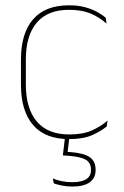

<svg xmlns="http://www.w3.org/2000/svg" viewBox="-20 -515 466 724"><path d="M240.5 9.5Q150.5 9.5 104.8 -43.5Q59 -96.5 59 -196V-290.5Q59 -389.5 104.8 -442.2Q150.5 -495 240.5 -495Q275.5 -495 302 -487.5Q328.5 -480 347.8 -469.2Q367 -458.5 379 -447.5L381.5 -426Q358.5 -447.5 324.2 -462.8Q290 -478 240 -478Q160 -478 118.8 -429.8Q77.5 -381.5 77.5 -290.5V-196.5Q77.5 -105.5 118.8 -56.8Q160 -8 241.5 -8Q293.5 -8 328 -23.8Q362.5 -39.5 385.5 -60.5L382.5 -38.5Q363 -21.5 328.8 -6Q294.5 9.5 240.5 9.5ZM225.5 -1H242L234 66.5L223 57Q226 57.5 233.2 57.8Q240.5 58 245.5 58.5Q295 62 317.8 77.2Q340.5 92.5 340.5 125V126.5Q340.5 157 317.8 172.8Q295 188.5 252.5 188.5Q232.5 188.5 214 184.8Q195.5 181 183 176.5L179 158Q194.5 164.5 213 168.2Q231.5 172 252 172Q288 172 305.5 160.5Q323 149 323 127V125.5Q323 98.5 303.5 87.2Q284 76 238.5 72.5Q234 72 228.5 71.8Q223 71.5 217 71Z"/></svg>

Font: Anek Devanagari Thin
Style: Regular
Weight: 250
Designer: Kailash Malviya (Devanagari) & Yesha Goshar (Latin)
Foundry: Ek Type
Version: Version 1.003